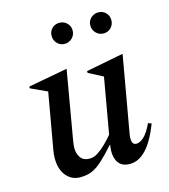

<svg xmlns="http://www.w3.org/2000/svg" viewBox="-103 -747 737 838"><g transform="rotate(-15 265.5 -327.5)"><path d="M157 10Q119 10 94.5 -19Q70 -48 70 -99Q70 -108 71 -118Q72 -128 74 -138L118 -388L44 -422V-430L217 -462H221L168 -155Q164 -131 164 -120Q164 -94 177 -76Q190 -58 218 -58Q237 -58 256 -70.5Q275 -83 293.5 -101.5Q312 -120 326 -137L370 -388L305 -422V-430L470 -462H474L414 -121Q404 -68 431 -68Q448 -68 466.5 -85.5Q485 -103 503 -142L518 -136Q489 -61 455 -25.5Q421 10 382 10Q342 10 326.5 -18.5Q311 -47 319 -93H317Q284 -56 259 -33Q234 -10 211 0Q188 10 157 10ZM242 -570Q222 -570 208.5 -584Q195 -598 195 -618Q195 -638 208.5 -651.5Q222 -665 242 -665Q262 -665 276 -651.5Q290 -638 290 -618Q290 -598 276 -584Q262 -570 242 -570ZM418 -570Q398 -570 384 -584Q370 -598 370 -618Q370 -638 384 -651.5Q398 -665 418 -665Q438 -665 451.5 -651.5Q465 -638 465 -618Q465 -598 451.5 -584Q438 -570 418 -570Z"/></g></svg>

Font: Spectral Medium
Style: Italic
Weight: 500
Italic angle: -10°
Designer: Jean-Baptiste Levee
Foundry: Production Type
Version: Version 2.001